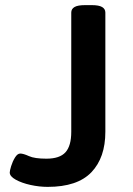

<svg xmlns="http://www.w3.org/2000/svg" viewBox="-20 -722 520 749"><path d="M166 7Q133 7 99 -0.5Q65 -8 41.5 -21Q18 -34 18 -49Q18 -56 23.5 -74Q29 -92 38.5 -107.5Q48 -123 59 -123Q71 -123 93 -113Q115 -103 161 -103Q213 -103 235.5 -128Q258 -153 258 -208V-673Q258 -687 270.5 -694.5Q283 -702 312 -702H338Q366 -702 378.5 -694.5Q391 -687 391 -673V-208Q391 -107 336.5 -50Q282 7 166 7Z"/></svg>

Font: Asap Expanded SemiBold
Style: Regular
Weight: 600
Width: 7
Designer: Pablo Cosgaya
Foundry: Omnibus-Type
Version: Version 3.001; ttfautohint (v1.8.4.7-5d5b)